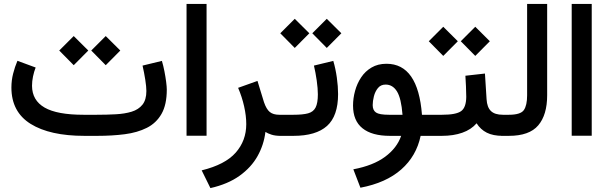

<svg xmlns="http://www.w3.org/2000/svg" viewBox="-20 -692 3097 978"><path d="M476.1 0H410.2Q233.9 0 136 -61Q38.1 -122.1 38.1 -246.1Q38.1 -282.7 46.9 -317.1Q55.7 -351.6 68.8 -382.3L161.6 -348.1Q153.3 -327.1 148.2 -302.7Q143.1 -278.3 143.1 -254.9Q143.6 -180.7 207.3 -144Q271 -107.4 405.3 -107.4H472.7Q523.9 -107.4 569.6 -109.9Q615.2 -112.3 650.4 -123Q685.5 -133.8 705.6 -158.7Q725.6 -183.6 725.6 -228.5Q725.6 -250 720 -285.9Q714.4 -321.8 706.1 -357.9L804.7 -381.8Q812 -357.4 817.6 -328.6Q823.2 -299.8 826.4 -274.7Q829.6 -249.5 829.6 -235.8Q829.6 -158.7 802.7 -111.8Q775.9 -64.9 727.8 -40.8Q679.7 -16.6 615.5 -8.3Q551.3 0 476.1 0ZM444.8 -434.6 518.6 -508.3 592.8 -434.6 518.6 -359.9ZM281.7 -434.6 355.5 -508.3 429.7 -434.6 355.5 -359.9Z M930.2 -671.9H1032.2V-0.5H930.2Z M1332 -20Q1324.2 45.4 1292 103Q1259.8 160.6 1200.2 203.4Q1140.6 246.1 1051.8 266.1L1007.3 175.8Q1127 146.5 1180.7 85.4Q1234.4 24.4 1234.4 -59.6Q1234.4 -102.1 1223.6 -149.9Q1212.9 -197.8 1192.9 -244.6L1291.5 -279.8L1324.7 -171.4Q1336.9 -135.7 1354.2 -121.6Q1371.6 -107.4 1402.8 -107.4H1421.9V0H1408.2Q1382.3 0 1363 -6.1Q1343.8 -12.2 1332 -20Z M1677.7 -381.8Q1689.5 -341.8 1695.8 -296.6Q1702.1 -251.5 1702.1 -212.9Q1702.1 -101.1 1645.8 -50.5Q1589.4 0 1475.1 0H1402.3V-107.4H1475.1Q1522.5 -107.4 1549.3 -114.7Q1576.2 -122.1 1587.6 -144.5Q1599.1 -167 1599.1 -211.4Q1599.1 -241.2 1593.3 -282Q1587.4 -322.8 1579.1 -357.9ZM1570.8 -522.5 1644.5 -596.2 1718.8 -522.5 1644.5 -447.8ZM1407.7 -522.5 1481.4 -596.2 1555.7 -522.5 1481.4 -447.8Z M1948.7 -367.2Q2109.4 -367.2 2129.4 -107.4H2177.7V0H2122.6Q2101.1 103 2023.9 171.1Q1946.8 239.3 1815.9 264.2L1779.8 170.4Q1880.9 151.4 1941.4 106.7Q2002 62 2023.4 0H1965.8Q1874.5 0 1826.4 -38.6Q1778.3 -77.1 1778.3 -154.3Q1778.3 -191.4 1788.6 -229Q1798.8 -266.6 1819.6 -297.9Q1840.3 -329.1 1872.6 -348.1Q1904.8 -367.2 1948.7 -367.2ZM2030.3 -107.4Q2023.9 -190.9 2002.2 -226.1Q1980.5 -261.2 1944.3 -261.2Q1919.4 -261.2 1905 -243.4Q1890.6 -225.6 1884.5 -201.2Q1878.4 -176.8 1878.4 -156.7Q1878.4 -130.4 1895.3 -118.9Q1912.1 -107.4 1960.9 -107.4Z M2552.2 0H2540.5Q2491.7 0 2459.7 -16.1Q2427.7 -32.2 2407.7 -64Q2379.9 -31.7 2334.7 -15.9Q2289.6 0 2231 0H2158.2V-107.4H2231.9Q2303.2 -107.4 2328.9 -126Q2354.5 -144.5 2355 -198.7Q2355 -224.6 2353.5 -252.7Q2352.1 -280.8 2350.6 -306.2L2450.2 -317.4L2458.5 -186.5Q2460.9 -145.5 2480.7 -126.5Q2500.5 -107.4 2541.5 -107.4H2552.2ZM2327.1 -481.9 2400.9 -555.7 2475.1 -481.9 2400.9 -407.2ZM2164.1 -481.9 2237.8 -555.7 2312 -481.9 2237.8 -407.2Z M2532.7 0V-107.4H2572.3Q2631.8 -107.4 2648.4 -131.3Q2665 -155.3 2665 -206.5V-671.9H2767.1V-207Q2767.1 -106.9 2721.7 -53.5Q2676.3 0 2571.8 0Z M2892.1 -671.9H2994.1V-0.5H2892.1Z"/></svg>

Font: Vazir Medium UI
Style: Medium-UI
Weight: 500
Designer: Saber Rastikerdar
Foundry: Saber Rastikerdar
Version: Version 30.0.0